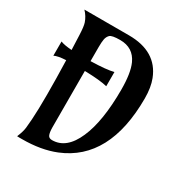

<svg xmlns="http://www.w3.org/2000/svg" viewBox="-174 -874 947 1001"><g transform="rotate(30 299.0 -373.0)"><path d="M94.7 -471.2Q46.4 -468.8 24.9 -458V-543.5Q45.4 -534.7 92.3 -531.2L88.9 -619.1Q86.9 -669.9 80.1 -689.9Q69.3 -721.7 44.9 -747.1H313Q480 -747.1 531.2 -615.7Q549.3 -569.3 549.3 -503.4Q549.3 -134.8 299.3 -33.7Q214.8 0.5 100.6 0.5Q93.3 0.5 85.9 0.5Q78.6 0.5 71.3 0Q86.9 -37.1 89.6 -62Q92.3 -86.9 94.2 -115.7Q98.1 -173.3 98.1 -265.4Q98.1 -357.4 94.7 -471.2ZM207 -471.2 207.5 -129.4Q208 -101.6 213.9 -87.4Q219.7 -73.2 238.3 -73.2Q325.2 -73.2 373 -183.6Q420.4 -291 420.4 -481.4Q420.4 -581.5 397 -633.3Q365.2 -703.1 286.6 -703.1Q236.3 -703.1 224.9 -691.4Q213.4 -679.7 210.2 -662.4Q207 -645 207 -615.7V-530.3Q302.2 -532.7 343.3 -543.5V-458Q300.3 -468.8 207 -471.2Z"/></g></svg>

Font: Amarante
Style: Regular
Weight: 400
Designer: Karolina Lach
Foundry: Sorkin Type Co.
Version: Version 1.001